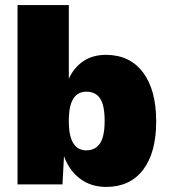

<svg xmlns="http://www.w3.org/2000/svg" viewBox="-20 -726 668 756"><path d="M595 -248Q595 -125 543.5 -57.5Q492 10 398 10Q338 10 295 -22.5Q252 -55 232 -111L226 0H49V-706H251V-416Q271 -460 308 -485Q345 -510 397 -510Q491 -510 543 -441Q595 -372 595 -248ZM392 -250Q392 -312 374 -338.5Q356 -365 320 -365Q254 -365 251 -261V-239Q254 -134 320 -134Q355 -134 373.5 -161Q392 -188 392 -250Z"/></svg>

Font: Work Sans ExtraBold
Style: Regular
Weight: 800
Designer: Wei Huang
Foundry: Wei Huang
Version: Version 1.500